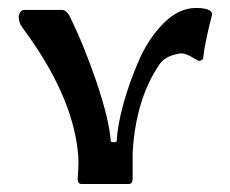

<svg xmlns="http://www.w3.org/2000/svg" viewBox="-20 -462 577 482"><path d="M175 -13Q177 -43 177 -54Q177 -71 175 -85Q159 -228 36 -393Q27 -405 27 -420Q27 -426 31 -431.5Q35 -437 41 -437H136Q146 -437 154 -423Q192 -346 223 -254Q254 -162 258 -108Q258 -105 265.5 -105Q273 -105 273 -108Q275 -148 290 -202Q305 -256 329 -311Q353 -366 391 -404Q429 -442 472 -442Q496 -442 506 -436Q514 -431 512 -424Q494 -354 490 -316Q490 -313 485 -310.5Q480 -308 477 -310Q473 -312 466.5 -316Q460 -320 456 -322Q452 -324 446 -326Q440 -328 435 -328Q431 -328 428 -327Q394 -321 380 -300Q321 -213 313 -80Q313 -69 313 -54Q313 -44 313 -30Q313 -16 313 -13Q313 0 303 0H185Q175 0 175 -13Z"/></svg>

Font: Triodion Unicode
Style: Normal
Weight: 400
Version: Version 1.1